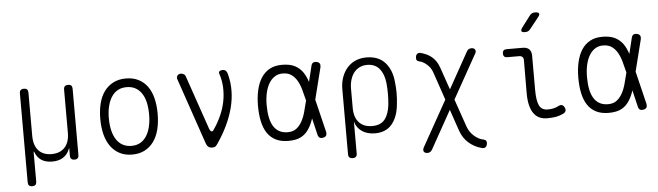

<svg xmlns="http://www.w3.org/2000/svg" viewBox="-55 -1014 4910 1433"><g transform="rotate(-5 2400.0 -297.5)"><path d="M136 180Q119 180 111.5 172Q104 164 104 148V-518Q104 -534 112 -542Q120 -550 136 -550Q153 -550 160.5 -542Q168 -534 168 -518V-194Q168 -123 202.5 -84.5Q237 -46 301 -46Q364 -46 399.5 -84.5Q435 -123 435 -194V-518Q435 -534 443 -542Q451 -550 467 -550Q484 -550 491.5 -542Q499 -534 499 -518V-22Q499 -6 491 2Q483 10 467 10Q451 10 443 2Q435 -6 435 -22V-69Q435 -78 435 -79Q434 -79 434 -79Q434 -79 430 -70Q415 -32 382.5 -11Q350 10 300 10Q251 10 219.5 -11Q188 -32 174 -70Q170 -78 169 -78Q168 -78 168 -69V148Q168 164 160.5 172Q153 180 136 180Z M900 10Q847 10 807 -10.5Q767 -31 739.5 -68.5Q712 -106 698.5 -158.5Q685 -211 685 -275Q685 -340 698.5 -392.5Q712 -445 739.5 -482Q767 -519 807.5 -539.5Q848 -560 901 -560Q955 -560 995.5 -539.5Q1036 -519 1062.5 -482Q1089 -445 1102 -393Q1115 -341 1115 -277Q1115 -212 1101.5 -159Q1088 -106 1060.5 -68.5Q1033 -31 993 -10.5Q953 10 900 10ZM900 -55Q937 -55 965 -70.5Q993 -86 1012 -115Q1031 -144 1041 -185.5Q1051 -227 1051 -277Q1051 -327 1042 -367Q1033 -407 1014 -435.5Q995 -464 967 -479.5Q939 -495 901 -495Q863 -495 835 -479.5Q807 -464 788 -435Q769 -406 759 -365.5Q749 -325 749 -275Q749 -225 758.5 -184.5Q768 -144 787 -115Q806 -86 834.5 -70.5Q863 -55 900 -55Z M1453 -26 1283 -523Q1281 -530 1282.5 -537Q1284 -544 1288 -549Q1292 -554 1298.5 -557Q1305 -560 1311 -560Q1324 -560 1334.5 -554Q1345 -548 1349 -535L1488 -131Q1494 -115 1503 -111.5Q1512 -108 1520 -120Q1555 -171 1578 -223Q1601 -275 1611 -327.5Q1621 -380 1618.5 -432.5Q1616 -485 1599 -535Q1597 -542 1598.5 -546.5Q1600 -551 1604 -554Q1608 -557 1613.5 -558.5Q1619 -560 1626 -560Q1644 -560 1652.5 -549Q1661 -538 1664 -523Q1680 -461 1679 -398.5Q1678 -336 1662 -274Q1646 -212 1617 -149.5Q1588 -87 1547 -26Q1537 -10 1528 0Q1519 10 1500 10Q1481 10 1470 1Q1459 -8 1453 -26Z M2356 -32Q2359 -15 2353 -5Q2347 5 2330.5 8.5Q2314 12 2304 6Q2294 0 2290 -16L2260 -142Q2246 -98 2225 -66Q2203 -30 2166.5 -10Q2130 10 2070 10Q2014 10 1975 -10Q1936 -30 1912 -66.5Q1888 -103 1877 -154.5Q1866 -206 1866 -270Q1866 -334 1878 -387Q1890 -440 1914.5 -478.5Q1939 -517 1977.5 -538.5Q2016 -560 2070 -560Q2130 -560 2166.5 -541Q2203 -522 2226 -489Q2247 -458 2261 -415L2290 -534Q2294 -550 2304 -556Q2314 -562 2330.5 -558.5Q2347 -555 2353 -545Q2359 -535 2356 -518L2296 -279ZM2227 -279 2226 -283Q2216 -324 2205.5 -362Q2195 -400 2178 -429.5Q2161 -459 2135.5 -477Q2110 -495 2070 -495Q2037 -495 2011.5 -479Q1986 -463 1968 -433.5Q1950 -404 1940.5 -362.5Q1931 -321 1931 -270Q1931 -219 1939 -179Q1947 -139 1964 -111.5Q1981 -84 2007.5 -69.5Q2034 -55 2070 -55Q2110 -55 2135 -74Q2160 -93 2177.5 -124.5Q2195 -156 2205.5 -195.5Q2216 -235 2226 -275Z M2536 180Q2520 180 2512 172Q2504 164 2504 148V-339Q2504 -388 2518.5 -428.5Q2533 -469 2559 -498.5Q2585 -528 2621.5 -544Q2658 -560 2703 -560Q2793 -560 2842.5 -505Q2892 -450 2900 -359Q2905 -318 2905 -275.5Q2905 -233 2900 -192Q2892 -100 2847 -45Q2802 10 2720 10Q2661 10 2621.5 -17Q2582 -44 2569 -91V148Q2569 164 2561 172Q2553 180 2536 180ZM2703 -46Q2766 -46 2797 -84.5Q2828 -123 2836 -194Q2840 -234 2840 -275.5Q2840 -317 2836 -357Q2829 -424 2796 -464Q2763 -504 2703 -504Q2672 -504 2647 -491.5Q2622 -479 2605 -457.5Q2588 -436 2578.5 -405Q2569 -374 2569 -337V-194Q2569 -123 2604 -84.5Q2639 -46 2703 -46Z M3515 -518 3331 -189 3403 19Q3410 39 3422 57Q3434 75 3450 89.5Q3466 104 3484.5 114Q3503 124 3522 127Q3533 130 3538.5 135.5Q3544 141 3544 151Q3544 163 3541 171Q3538 179 3532.5 184Q3527 189 3519 190Q3511 191 3501 188Q3448 174 3406.5 138Q3365 102 3345 45L3290 -116L3131 169Q3125 179 3116.5 184.5Q3108 190 3096 190Q3088 190 3081.5 187.5Q3075 185 3070.5 179.5Q3066 174 3066 166.5Q3066 159 3071 148L3263 -195L3192 -403Q3185 -425 3173.5 -440.5Q3162 -456 3148.5 -467.5Q3135 -479 3121 -486.5Q3107 -494 3094 -496Q3082 -500 3077 -505Q3072 -510 3072 -521Q3072 -532 3074.5 -540Q3077 -548 3083 -553Q3089 -558 3097 -559Q3105 -560 3114 -557Q3134 -551 3153 -542.5Q3172 -534 3189.5 -520Q3207 -506 3221.5 -485.5Q3236 -465 3246 -436L3304 -268L3455 -539Q3461 -550 3469.5 -555Q3478 -560 3491 -560Q3498 -560 3505 -557.5Q3512 -555 3516 -549.5Q3520 -544 3520.5 -536Q3521 -528 3515 -518Z M3937 -209Q3937 -128 3955 -91.5Q3973 -55 4018 -55Q4040 -55 4059.5 -59Q4079 -63 4101 -74Q4116 -82 4127 -78Q4138 -74 4145 -60Q4153 -45 4149.5 -33.5Q4146 -22 4132 -14Q4103 0 4075 5Q4047 10 4010 10Q3977 10 3952 -1Q3927 -12 3909 -36.5Q3891 -61 3881.5 -99Q3872 -137 3872 -191L3873 -437Q3873 -453 3864.5 -461.5Q3856 -470 3839 -470H3750Q3736 -470 3728.5 -477.5Q3721 -485 3721 -500Q3721 -515 3728.5 -522.5Q3736 -530 3751 -530H3870Q3904 -530 3920.5 -513.5Q3937 -497 3937 -463ZM3939 -663Q3931 -653 3922 -649Q3913 -645 3901 -645Q3878 -645 3873.5 -654Q3869 -663 3883 -682L3946 -765Q3953 -775 3963 -780Q3973 -785 3986 -785Q4011 -785 4016 -775Q4021 -765 4005 -746Z M4756 -32Q4759 -15 4753 -5Q4747 5 4730.5 8.5Q4714 12 4704 6Q4694 0 4690 -16L4660 -142Q4646 -98 4625 -66Q4603 -30 4566.5 -10Q4530 10 4470 10Q4414 10 4375 -10Q4336 -30 4312 -66.5Q4288 -103 4277 -154.5Q4266 -206 4266 -270Q4266 -334 4278 -387Q4290 -440 4314.5 -478.5Q4339 -517 4377.5 -538.5Q4416 -560 4470 -560Q4530 -560 4566.5 -541Q4603 -522 4626 -489Q4647 -458 4661 -415L4690 -534Q4694 -550 4704 -556Q4714 -562 4730.5 -558.5Q4747 -555 4753 -545Q4759 -535 4756 -518L4696 -279ZM4627 -279 4626 -283Q4616 -324 4605.5 -362Q4595 -400 4578 -429.5Q4561 -459 4535.5 -477Q4510 -495 4470 -495Q4437 -495 4411.5 -479Q4386 -463 4368 -433.5Q4350 -404 4340.5 -362.5Q4331 -321 4331 -270Q4331 -219 4339 -179Q4347 -139 4364 -111.5Q4381 -84 4407.5 -69.5Q4434 -55 4470 -55Q4510 -55 4535 -74Q4560 -93 4577.5 -124.5Q4595 -156 4605.5 -195.5Q4616 -235 4626 -275Z"/></g></svg>

Font: Maple Mono ExtraLight
Style: Regular
Weight: 275
Monospace: yes
Designer: subframe7536
Version: Version 7.000